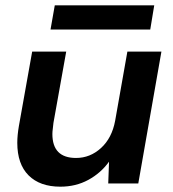

<svg xmlns="http://www.w3.org/2000/svg" viewBox="-20 -690 649 722"><path d="M587 -496 500 0H387L390 -82Q359 -39 312 -13.5Q265 12 207 12Q130 12 87.5 -30.5Q45 -73 45 -153Q45 -181 51 -216L101 -496H229L181 -228Q180 -216 178.5 -205.5Q177 -195 177 -186Q177 -96 266 -96Q319 -96 360 -133.5Q401 -171 413 -236L459 -496ZM170 -579 186 -670H560L545 -579Z"/></svg>

Font: DeepMind Sans
Style: Bold Italic
Weight: 700
Italic angle: -10°
Designer: Jonny Pinhorn / Modifications: Colophon Foundry
Foundry: Colophon Foundry
Version: Version 1.002; ttfautohint (v1.8.2)